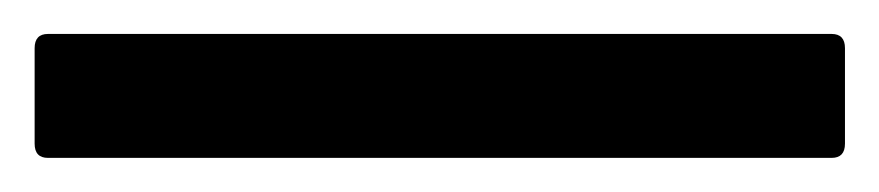

<svg xmlns="http://www.w3.org/2000/svg" viewBox="-29 93 513 112"><path d="M-1 112.8H456.1Q463.9 112.8 463.9 121.1V176.8Q463.9 185.1 456.1 185.1H-1Q-8.8 185.1 -8.8 176.8V121.1Q-8.8 112.8 -1 112.8Z"/></svg>

Font: Bertholdr Mainzer Fraktur
Style: Regular
Weight: 400
Designer: Peter Wiegel, original typeface by Carl Albert Fahrenwaldt 1901
Foundry: Peter Wiegel
Version: Version 1.000 2010 initial release